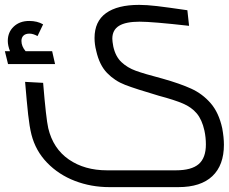

<svg xmlns="http://www.w3.org/2000/svg" viewBox="-23 -520 939 788"><path d="M106 32Q98 0 92.5 -50Q87 -100 80 -184L154 -180Q166 -34 175 6Q195 90 259.5 134.5Q324 179 416 179H699Q763 179 792.5 153.5Q822 128 822 73Q822 44 816 16Q806 -29 784.5 -54.5Q763 -80 728 -95Q693 -110 629 -127Q534 -155 491 -171.5Q448 -188 416.5 -220.5Q385 -253 372 -311Q365 -338 365 -364Q365 -432 412 -466Q459 -500 548 -500Q579 -500 621.5 -495Q664 -490 746 -478L753 -414Q602 -431 550 -431Q493 -431 465.5 -414Q438 -397 438 -361Q438 -351 442 -329Q451 -288 475.5 -265Q500 -242 534.5 -229.5Q569 -217 645 -197Q716 -177 762 -156Q808 -135 841.5 -96.5Q875 -58 889 6Q896 44 896 74Q896 158 848.5 203Q801 248 709 248H426Q351 248 284.5 222.5Q218 197 170.5 148Q123 99 106 32ZM203 -257H10L-3 -310H18Q9 -333 9 -352Q9 -388 33.5 -411Q58 -434 97 -434Q130 -434 154 -420L131 -372Q113 -382 98 -382Q82 -382 73.5 -374Q65 -366 65 -352Q65 -330 82 -310H191Z"/></svg>

Font: Cairo
Style: Italic
Weight: 400
Italic angle: -13°
Designer: Mohamed Gaber, Accademia di Belle Arti di Urbino and others
Foundry: Kief Type Foundry, Accademia di Belle Arti di Urbino and others
Version: Version 3.011